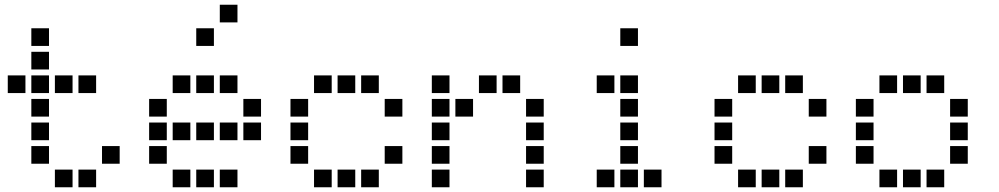

<svg xmlns="http://www.w3.org/2000/svg" viewBox="-20 -808 4240 815"><path d="M114 -688Q113 -688 113 -688Q113 -688 113 -687V-614Q113 -613 113 -613Q113 -613 114 -613H187Q188 -613 188 -613Q188 -613 188 -614V-687Q188 -688 188 -688Q188 -688 187 -688ZM114 -588Q113 -588 113 -588Q113 -588 113 -587V-514Q113 -513 113 -513Q113 -513 114 -513H187Q188 -513 188 -513Q188 -513 188 -514V-587Q188 -588 188 -588Q188 -588 187 -588ZM14 -488Q13 -488 13 -488Q13 -488 13 -487V-414Q13 -413 13 -413Q13 -413 14 -413H87Q88 -413 88 -413Q88 -413 88 -414V-487Q88 -488 88 -488Q88 -488 87 -488ZM114 -488Q113 -488 113 -488Q113 -488 113 -487V-414Q113 -413 113 -413Q113 -413 114 -413H187Q188 -413 188 -413Q188 -413 188 -414V-487Q188 -488 188 -488Q188 -488 187 -488ZM214 -488Q213 -488 213 -488Q213 -488 213 -487V-414Q213 -413 213 -413Q213 -413 214 -413H287Q288 -413 288 -413Q288 -413 288 -414V-487Q288 -488 288 -488Q288 -488 287 -488ZM314 -488Q313 -488 313 -488Q313 -488 313 -487V-414Q313 -413 313 -413Q313 -413 314 -413H387Q388 -413 388 -413Q388 -413 388 -414V-487Q388 -488 388 -488Q388 -488 387 -488ZM114 -388Q113 -388 113 -388Q113 -388 113 -387V-314Q113 -313 113 -313Q113 -313 114 -313H187Q188 -313 188 -313Q188 -313 188 -314V-387Q188 -388 188 -388Q188 -388 187 -388ZM114 -288Q113 -288 113 -288Q113 -288 113 -287V-214Q113 -213 113 -213Q113 -213 114 -213H187Q188 -213 188 -213Q188 -213 188 -214V-287Q188 -288 188 -288Q188 -288 187 -288ZM114 -188Q113 -188 113 -188Q113 -188 113 -187V-114Q113 -113 113 -113Q113 -113 114 -113H187Q188 -113 188 -113Q188 -113 188 -114V-187Q188 -188 188 -188Q188 -188 187 -188ZM414 -188Q413 -188 413 -188Q413 -188 413 -187V-114Q413 -113 413 -113Q413 -113 414 -113H487Q488 -113 488 -113Q488 -113 488 -114V-187Q488 -188 488 -188Q488 -188 487 -188ZM214 -88Q213 -88 213 -88Q213 -88 213 -87V-14Q213 -13 213 -13Q213 -13 214 -13H287Q288 -13 288 -13Q288 -13 288 -14V-87Q288 -88 288 -88Q288 -88 287 -88ZM314 -88Q313 -88 313 -88Q313 -88 313 -87V-14Q313 -13 313 -13Q313 -13 314 -13H387Q388 -13 388 -13Q388 -13 388 -14V-87Q388 -88 388 -88Q388 -88 387 -88Z M914 -788Q913 -788 913 -788Q913 -788 913 -787V-714Q913 -713 913 -713Q913 -713 914 -713H987Q988 -713 988 -713Q988 -713 988 -714V-787Q988 -788 988 -788Q988 -788 987 -788ZM814 -688Q813 -688 813 -688Q813 -688 813 -687V-614Q813 -613 813 -613Q813 -613 814 -613H887Q888 -613 888 -613Q888 -613 888 -614V-687Q888 -688 888 -688Q888 -688 887 -688ZM714 -488Q713 -488 713 -488Q713 -488 713 -487V-414Q713 -413 713 -413Q713 -413 714 -413H787Q788 -413 788 -413Q788 -413 788 -414V-487Q788 -488 788 -488Q788 -488 787 -488ZM814 -488Q813 -488 813 -488Q813 -488 813 -487V-414Q813 -413 813 -413Q813 -413 814 -413H887Q888 -413 888 -413Q888 -413 888 -414V-487Q888 -488 888 -488Q888 -488 887 -488ZM914 -488Q913 -488 913 -488Q913 -488 913 -487V-414Q913 -413 913 -413Q913 -413 914 -413H987Q988 -413 988 -413Q988 -413 988 -414V-487Q988 -488 988 -488Q988 -488 987 -488ZM614 -388Q613 -388 613 -388Q613 -388 613 -387V-314Q613 -313 613 -313Q613 -313 614 -313H687Q688 -313 688 -313Q688 -313 688 -314V-387Q688 -388 688 -388Q688 -388 687 -388ZM1014 -388Q1013 -388 1013 -388Q1013 -388 1013 -387V-314Q1013 -313 1013 -313Q1013 -313 1014 -313H1087Q1088 -313 1088 -313Q1088 -313 1088 -314V-387Q1088 -388 1088 -388Q1088 -388 1087 -388ZM614 -288Q613 -288 613 -288Q613 -288 613 -287V-214Q613 -213 613 -213Q613 -213 614 -213H687Q688 -213 688 -213Q688 -213 688 -214V-287Q688 -288 688 -288Q688 -288 687 -288ZM714 -288Q713 -288 713 -288Q713 -288 713 -287V-214Q713 -213 713 -213Q713 -213 714 -213H787Q788 -213 788 -213Q788 -213 788 -214V-287Q788 -288 788 -288Q788 -288 787 -288ZM814 -288Q813 -288 813 -288Q813 -288 813 -287V-214Q813 -213 813 -213Q813 -213 814 -213H887Q888 -213 888 -213Q888 -213 888 -214V-287Q888 -288 888 -288Q888 -288 887 -288ZM914 -288Q913 -288 913 -288Q913 -288 913 -287V-214Q913 -213 913 -213Q913 -213 914 -213H987Q988 -213 988 -213Q988 -213 988 -214V-287Q988 -288 988 -288Q988 -288 987 -288ZM1014 -288Q1013 -288 1013 -288Q1013 -288 1013 -287V-214Q1013 -213 1013 -213Q1013 -213 1014 -213H1087Q1088 -213 1088 -213Q1088 -213 1088 -214V-287Q1088 -288 1088 -288Q1088 -288 1087 -288ZM614 -188Q613 -188 613 -188Q613 -188 613 -187V-114Q613 -113 613 -113Q613 -113 614 -113H687Q688 -113 688 -113Q688 -113 688 -114V-187Q688 -188 688 -188Q688 -188 687 -188ZM714 -88Q713 -88 713 -88Q713 -88 713 -87V-14Q713 -13 713 -13Q713 -13 714 -13H787Q788 -13 788 -13Q788 -13 788 -14V-87Q788 -88 788 -88Q788 -88 787 -88ZM814 -88Q813 -88 813 -88Q813 -88 813 -87V-14Q813 -13 813 -13Q813 -13 814 -13H887Q888 -13 888 -13Q888 -13 888 -14V-87Q888 -88 888 -88Q888 -88 887 -88ZM914 -88Q913 -88 913 -88Q913 -88 913 -87V-14Q913 -13 913 -13Q913 -13 914 -13H987Q988 -13 988 -13Q988 -13 988 -14V-87Q988 -88 988 -88Q988 -88 987 -88Z M1314 -488Q1313 -488 1313 -488Q1313 -488 1313 -487V-414Q1313 -413 1313 -413Q1313 -413 1314 -413H1387Q1388 -413 1388 -413Q1388 -413 1388 -414V-487Q1388 -488 1388 -488Q1388 -488 1387 -488ZM1414 -488Q1413 -488 1413 -488Q1413 -488 1413 -487V-414Q1413 -413 1413 -413Q1413 -413 1414 -413H1487Q1488 -413 1488 -413Q1488 -413 1488 -414V-487Q1488 -488 1488 -488Q1488 -488 1487 -488ZM1514 -488Q1513 -488 1513 -488Q1513 -488 1513 -487V-414Q1513 -413 1513 -413Q1513 -413 1514 -413H1587Q1588 -413 1588 -413Q1588 -413 1588 -414V-487Q1588 -488 1588 -488Q1588 -488 1587 -488ZM1214 -388Q1213 -388 1213 -388Q1213 -388 1213 -387V-314Q1213 -313 1213 -313Q1213 -313 1214 -313H1287Q1288 -313 1288 -313Q1288 -313 1288 -314V-387Q1288 -388 1288 -388Q1288 -388 1287 -388ZM1614 -388Q1613 -388 1613 -388Q1613 -388 1613 -387V-314Q1613 -313 1613 -313Q1613 -313 1614 -313H1687Q1688 -313 1688 -313Q1688 -313 1688 -314V-387Q1688 -388 1688 -388Q1688 -388 1687 -388ZM1214 -288Q1213 -288 1213 -288Q1213 -288 1213 -287V-214Q1213 -213 1213 -213Q1213 -213 1214 -213H1287Q1288 -213 1288 -213Q1288 -213 1288 -214V-287Q1288 -288 1288 -288Q1288 -288 1287 -288ZM1214 -188Q1213 -188 1213 -188Q1213 -188 1213 -187V-114Q1213 -113 1213 -113Q1213 -113 1214 -113H1287Q1288 -113 1288 -113Q1288 -113 1288 -114V-187Q1288 -188 1288 -188Q1288 -188 1287 -188ZM1614 -188Q1613 -188 1613 -188Q1613 -188 1613 -187V-114Q1613 -113 1613 -113Q1613 -113 1614 -113H1687Q1688 -113 1688 -113Q1688 -113 1688 -114V-187Q1688 -188 1688 -188Q1688 -188 1687 -188ZM1314 -88Q1313 -88 1313 -88Q1313 -88 1313 -87V-14Q1313 -13 1313 -13Q1313 -13 1314 -13H1387Q1388 -13 1388 -13Q1388 -13 1388 -14V-87Q1388 -88 1388 -88Q1388 -88 1387 -88ZM1414 -88Q1413 -88 1413 -88Q1413 -88 1413 -87V-14Q1413 -13 1413 -13Q1413 -13 1414 -13H1487Q1488 -13 1488 -13Q1488 -13 1488 -14V-87Q1488 -88 1488 -88Q1488 -88 1487 -88ZM1514 -88Q1513 -88 1513 -88Q1513 -88 1513 -87V-14Q1513 -13 1513 -13Q1513 -13 1514 -13H1587Q1588 -13 1588 -13Q1588 -13 1588 -14V-87Q1588 -88 1588 -88Q1588 -88 1587 -88Z M1814 -488Q1813 -488 1813 -488Q1813 -488 1813 -487V-414Q1813 -413 1813 -413Q1813 -413 1814 -413H1887Q1888 -413 1888 -413Q1888 -413 1888 -414V-487Q1888 -488 1888 -488Q1888 -488 1887 -488ZM2014 -488Q2013 -488 2013 -488Q2013 -488 2013 -487V-414Q2013 -413 2013 -413Q2013 -413 2014 -413H2087Q2088 -413 2088 -413Q2088 -413 2088 -414V-487Q2088 -488 2088 -488Q2088 -488 2087 -488ZM2114 -488Q2113 -488 2113 -488Q2113 -488 2113 -487V-414Q2113 -413 2113 -413Q2113 -413 2114 -413H2187Q2188 -413 2188 -413Q2188 -413 2188 -414V-487Q2188 -488 2188 -488Q2188 -488 2187 -488ZM1814 -388Q1813 -388 1813 -388Q1813 -388 1813 -387V-314Q1813 -313 1813 -313Q1813 -313 1814 -313H1887Q1888 -313 1888 -313Q1888 -313 1888 -314V-387Q1888 -388 1888 -388Q1888 -388 1887 -388ZM1914 -388Q1913 -388 1913 -388Q1913 -388 1913 -387V-314Q1913 -313 1913 -313Q1913 -313 1914 -313H1987Q1988 -313 1988 -313Q1988 -313 1988 -314V-387Q1988 -388 1988 -388Q1988 -388 1987 -388ZM2214 -388Q2213 -388 2213 -388Q2213 -388 2213 -387V-314Q2213 -313 2213 -313Q2213 -313 2214 -313H2287Q2288 -313 2288 -313Q2288 -313 2288 -314V-387Q2288 -388 2288 -388Q2288 -388 2287 -388ZM1814 -288Q1813 -288 1813 -288Q1813 -288 1813 -287V-214Q1813 -213 1813 -213Q1813 -213 1814 -213H1887Q1888 -213 1888 -213Q1888 -213 1888 -214V-287Q1888 -288 1888 -288Q1888 -288 1887 -288ZM2214 -288Q2213 -288 2213 -288Q2213 -288 2213 -287V-214Q2213 -213 2213 -213Q2213 -213 2214 -213H2287Q2288 -213 2288 -213Q2288 -213 2288 -214V-287Q2288 -288 2288 -288Q2288 -288 2287 -288ZM1814 -188Q1813 -188 1813 -188Q1813 -188 1813 -187V-114Q1813 -113 1813 -113Q1813 -113 1814 -113H1887Q1888 -113 1888 -113Q1888 -113 1888 -114V-187Q1888 -188 1888 -188Q1888 -188 1887 -188ZM2214 -188Q2213 -188 2213 -188Q2213 -188 2213 -187V-114Q2213 -113 2213 -113Q2213 -113 2214 -113H2287Q2288 -113 2288 -113Q2288 -113 2288 -114V-187Q2288 -188 2288 -188Q2288 -188 2287 -188ZM1814 -88Q1813 -88 1813 -88Q1813 -88 1813 -87V-14Q1813 -13 1813 -13Q1813 -13 1814 -13H1887Q1888 -13 1888 -13Q1888 -13 1888 -14V-87Q1888 -88 1888 -88Q1888 -88 1887 -88ZM2214 -88Q2213 -88 2213 -88Q2213 -88 2213 -87V-14Q2213 -13 2213 -13Q2213 -13 2214 -13H2287Q2288 -13 2288 -13Q2288 -13 2288 -14V-87Q2288 -88 2288 -88Q2288 -88 2287 -88Z M2614 -688Q2613 -688 2613 -688Q2613 -688 2613 -687V-614Q2613 -613 2613 -613Q2613 -613 2614 -613H2687Q2688 -613 2688 -613Q2688 -613 2688 -614V-687Q2688 -688 2688 -688Q2688 -688 2687 -688ZM2514 -488Q2513 -488 2513 -488Q2513 -488 2513 -487V-414Q2513 -413 2513 -413Q2513 -413 2514 -413H2587Q2588 -413 2588 -413Q2588 -413 2588 -414V-487Q2588 -488 2588 -488Q2588 -488 2587 -488ZM2614 -488Q2613 -488 2613 -488Q2613 -488 2613 -487V-414Q2613 -413 2613 -413Q2613 -413 2614 -413H2687Q2688 -413 2688 -413Q2688 -413 2688 -414V-487Q2688 -488 2688 -488Q2688 -488 2687 -488ZM2614 -388Q2613 -388 2613 -388Q2613 -388 2613 -387V-314Q2613 -313 2613 -313Q2613 -313 2614 -313H2687Q2688 -313 2688 -313Q2688 -313 2688 -314V-387Q2688 -388 2688 -388Q2688 -388 2687 -388ZM2614 -288Q2613 -288 2613 -288Q2613 -288 2613 -287V-214Q2613 -213 2613 -213Q2613 -213 2614 -213H2687Q2688 -213 2688 -213Q2688 -213 2688 -214V-287Q2688 -288 2688 -288Q2688 -288 2687 -288ZM2614 -188Q2613 -188 2613 -188Q2613 -188 2613 -187V-114Q2613 -113 2613 -113Q2613 -113 2614 -113H2687Q2688 -113 2688 -113Q2688 -113 2688 -114V-187Q2688 -188 2688 -188Q2688 -188 2687 -188ZM2514 -88Q2513 -88 2513 -88Q2513 -88 2513 -87V-14Q2513 -13 2513 -13Q2513 -13 2514 -13H2587Q2588 -13 2588 -13Q2588 -13 2588 -14V-87Q2588 -88 2588 -88Q2588 -88 2587 -88ZM2614 -88Q2613 -88 2613 -88Q2613 -88 2613 -87V-14Q2613 -13 2613 -13Q2613 -13 2614 -13H2687Q2688 -13 2688 -13Q2688 -13 2688 -14V-87Q2688 -88 2688 -88Q2688 -88 2687 -88ZM2714 -88Q2713 -88 2713 -88Q2713 -88 2713 -87V-14Q2713 -13 2713 -13Q2713 -13 2714 -13H2787Q2788 -13 2788 -13Q2788 -13 2788 -14V-87Q2788 -88 2788 -88Q2788 -88 2787 -88Z M3114 -488Q3113 -488 3113 -488Q3113 -488 3113 -487V-414Q3113 -413 3113 -413Q3113 -413 3114 -413H3187Q3188 -413 3188 -413Q3188 -413 3188 -414V-487Q3188 -488 3188 -488Q3188 -488 3187 -488ZM3214 -488Q3213 -488 3213 -488Q3213 -488 3213 -487V-414Q3213 -413 3213 -413Q3213 -413 3214 -413H3287Q3288 -413 3288 -413Q3288 -413 3288 -414V-487Q3288 -488 3288 -488Q3288 -488 3287 -488ZM3314 -488Q3313 -488 3313 -488Q3313 -488 3313 -487V-414Q3313 -413 3313 -413Q3313 -413 3314 -413H3387Q3388 -413 3388 -413Q3388 -413 3388 -414V-487Q3388 -488 3388 -488Q3388 -488 3387 -488ZM3014 -388Q3013 -388 3013 -388Q3013 -388 3013 -387V-314Q3013 -313 3013 -313Q3013 -313 3014 -313H3087Q3088 -313 3088 -313Q3088 -313 3088 -314V-387Q3088 -388 3088 -388Q3088 -388 3087 -388ZM3414 -388Q3413 -388 3413 -388Q3413 -388 3413 -387V-314Q3413 -313 3413 -313Q3413 -313 3414 -313H3487Q3488 -313 3488 -313Q3488 -313 3488 -314V-387Q3488 -388 3488 -388Q3488 -388 3487 -388ZM3014 -288Q3013 -288 3013 -288Q3013 -288 3013 -287V-214Q3013 -213 3013 -213Q3013 -213 3014 -213H3087Q3088 -213 3088 -213Q3088 -213 3088 -214V-287Q3088 -288 3088 -288Q3088 -288 3087 -288ZM3014 -188Q3013 -188 3013 -188Q3013 -188 3013 -187V-114Q3013 -113 3013 -113Q3013 -113 3014 -113H3087Q3088 -113 3088 -113Q3088 -113 3088 -114V-187Q3088 -188 3088 -188Q3088 -188 3087 -188ZM3414 -188Q3413 -188 3413 -188Q3413 -188 3413 -187V-114Q3413 -113 3413 -113Q3413 -113 3414 -113H3487Q3488 -113 3488 -113Q3488 -113 3488 -114V-187Q3488 -188 3488 -188Q3488 -188 3487 -188ZM3114 -88Q3113 -88 3113 -88Q3113 -88 3113 -87V-14Q3113 -13 3113 -13Q3113 -13 3114 -13H3187Q3188 -13 3188 -13Q3188 -13 3188 -14V-87Q3188 -88 3188 -88Q3188 -88 3187 -88ZM3214 -88Q3213 -88 3213 -88Q3213 -88 3213 -87V-14Q3213 -13 3213 -13Q3213 -13 3214 -13H3287Q3288 -13 3288 -13Q3288 -13 3288 -14V-87Q3288 -88 3288 -88Q3288 -88 3287 -88ZM3314 -88Q3313 -88 3313 -88Q3313 -88 3313 -87V-14Q3313 -13 3313 -13Q3313 -13 3314 -13H3387Q3388 -13 3388 -13Q3388 -13 3388 -14V-87Q3388 -88 3388 -88Q3388 -88 3387 -88Z M3714 -488Q3713 -488 3713 -488Q3713 -488 3713 -487V-414Q3713 -413 3713 -413Q3713 -413 3714 -413H3787Q3788 -413 3788 -413Q3788 -413 3788 -414V-487Q3788 -488 3788 -488Q3788 -488 3787 -488ZM3814 -488Q3813 -488 3813 -488Q3813 -488 3813 -487V-414Q3813 -413 3813 -413Q3813 -413 3814 -413H3887Q3888 -413 3888 -413Q3888 -413 3888 -414V-487Q3888 -488 3888 -488Q3888 -488 3887 -488ZM3914 -488Q3913 -488 3913 -488Q3913 -488 3913 -487V-414Q3913 -413 3913 -413Q3913 -413 3914 -413H3987Q3988 -413 3988 -413Q3988 -413 3988 -414V-487Q3988 -488 3988 -488Q3988 -488 3987 -488ZM3614 -388Q3613 -388 3613 -388Q3613 -388 3613 -387V-314Q3613 -313 3613 -313Q3613 -313 3614 -313H3687Q3688 -313 3688 -313Q3688 -313 3688 -314V-387Q3688 -388 3688 -388Q3688 -388 3687 -388ZM4014 -388Q4013 -388 4013 -388Q4013 -388 4013 -387V-314Q4013 -313 4013 -313Q4013 -313 4014 -313H4087Q4088 -313 4088 -313Q4088 -313 4088 -314V-387Q4088 -388 4088 -388Q4088 -388 4087 -388ZM3614 -288Q3613 -288 3613 -288Q3613 -288 3613 -287V-214Q3613 -213 3613 -213Q3613 -213 3614 -213H3687Q3688 -213 3688 -213Q3688 -213 3688 -214V-287Q3688 -288 3688 -288Q3688 -288 3687 -288ZM4014 -288Q4013 -288 4013 -288Q4013 -288 4013 -287V-214Q4013 -213 4013 -213Q4013 -213 4014 -213H4087Q4088 -213 4088 -213Q4088 -213 4088 -214V-287Q4088 -288 4088 -288Q4088 -288 4087 -288ZM3614 -188Q3613 -188 3613 -188Q3613 -188 3613 -187V-114Q3613 -113 3613 -113Q3613 -113 3614 -113H3687Q3688 -113 3688 -113Q3688 -113 3688 -114V-187Q3688 -188 3688 -188Q3688 -188 3687 -188ZM4014 -188Q4013 -188 4013 -188Q4013 -188 4013 -187V-114Q4013 -113 4013 -113Q4013 -113 4014 -113H4087Q4088 -113 4088 -113Q4088 -113 4088 -114V-187Q4088 -188 4088 -188Q4088 -188 4087 -188ZM3714 -88Q3713 -88 3713 -88Q3713 -88 3713 -87V-14Q3713 -13 3713 -13Q3713 -13 3714 -13H3787Q3788 -13 3788 -13Q3788 -13 3788 -14V-87Q3788 -88 3788 -88Q3788 -88 3787 -88ZM3814 -88Q3813 -88 3813 -88Q3813 -88 3813 -87V-14Q3813 -13 3813 -13Q3813 -13 3814 -13H3887Q3888 -13 3888 -13Q3888 -13 3888 -14V-87Q3888 -88 3888 -88Q3888 -88 3887 -88ZM3914 -88Q3913 -88 3913 -88Q3913 -88 3913 -87V-14Q3913 -13 3913 -13Q3913 -13 3914 -13H3987Q3988 -13 3988 -13Q3988 -13 3988 -14V-87Q3988 -88 3988 -88Q3988 -88 3987 -88Z"/></svg>

Font: Doto Black
Style: Bold
Weight: 700
Monospace: yes
Version: Version 1.000